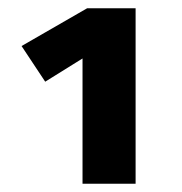

<svg xmlns="http://www.w3.org/2000/svg" viewBox="-20 -763 440 463"><path d="M307 -320H179V-622L89 -566L32 -652L190 -743H307Z"/></svg>

Font: Trujillo ExtraBold
Style: Regular
Weight: 800
Designer: Fira Sans original fonts by bBox Type GmbH, Carrois Corporate GbR, & Edenspiekermann AG / Changes by Cristiano Sobral
Foundry: Fira Sans original fonts by bBox Type GmbH, Carrois Corporate GbR, & Edenspiekermann AG / Changes by Cristiano Sobral
Version: Version 4.301;July 28, 2020;FontCreator 13.0.0.2655 64-bit